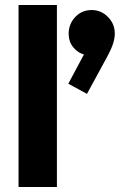

<svg xmlns="http://www.w3.org/2000/svg" viewBox="-20 -746 522 766"><path d="M54 0V-726H207V0ZM327 -371.5 252.5 -412 325.5 -548.5 371 -561Q363.5 -546.5 353.5 -536.8Q343.5 -527 330.5 -527Q302 -527 278 -551Q254 -575 254 -611.5Q254 -650.5 280.2 -678.2Q306.5 -706 346 -706Q383 -706 410.5 -678.5Q438 -651 438 -611.5Q438 -595.5 431.8 -574.2Q425.5 -553 407.5 -519.5Z"/></svg>

Font: Outfit Thin
Style: Regular
Weight: 100
Designer: Rodrigo Fuenzalida
Foundry: fragTYPE
Version: Version 1.100;gftools[0.9.27]